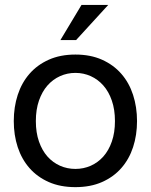

<svg xmlns="http://www.w3.org/2000/svg" viewBox="-20 -751 614 782"><path d="M36.1 -257.8Q36.1 -314.9 52.2 -364.5Q68.4 -414.1 100.1 -450.4Q131.8 -486.8 178.7 -507.8Q225.6 -528.8 287.1 -528.8Q348.6 -528.8 395.5 -507.8Q442.4 -486.8 474.1 -450.4Q505.9 -414.1 522 -364.5Q538.1 -314.9 538.1 -257.8Q538.1 -200.7 522 -151.6Q505.9 -102.5 474.1 -66.4Q442.4 -30.3 395.5 -9.5Q348.6 11.2 287.1 11.2Q225.6 11.2 178.7 -9.5Q131.8 -30.3 100.1 -66.4Q68.4 -102.5 52.2 -151.6Q36.1 -200.7 36.1 -257.8ZM126 -257.8Q126 -210.9 138.7 -174.6Q151.4 -138.2 173.3 -113.5Q195.3 -88.9 224.6 -75.9Q253.9 -63 287.1 -63Q320.3 -63 349.6 -75.9Q378.9 -88.9 400.9 -113.5Q422.9 -138.2 435.5 -174.6Q448.2 -210.9 448.2 -257.8Q448.2 -304.7 435.5 -341.3Q422.9 -377.9 400.9 -402.8Q378.9 -427.7 349.6 -440.9Q320.3 -454.1 287.1 -454.1Q253.9 -454.1 224.6 -440.9Q195.3 -427.7 173.3 -402.8Q151.4 -377.9 138.7 -341.3Q126 -304.7 126 -257.8ZM420.9 -731 290 -587.9H226.1L312 -731Z"/></svg>

Font: XB Khoramshahr
Style: Regular
Weight: 400
Designer: Behnam
Foundry: Irmug
Version: Version 8.005 2009